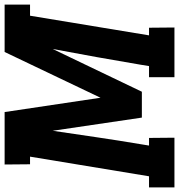

<svg xmlns="http://www.w3.org/2000/svg" viewBox="-8 -783 775 831"><g transform="rotate(-90 379.5 -367.5)"><path d="M-16 0V-110H32L117 -625H84L83 -735H310L372 -320L570 -735H775V-625H727L642 -110H675L676 0H461V-110H509L515 -147Q531 -242 548 -337Q565 -432 583 -527L398 -141H286L229 -527Q215 -432 201 -337Q187 -242 171 -147L165 -110H198L199 0Z"/></g></svg>

Font: Iosevka Etoile Extrabold
Style: Italic
Weight: 800
Italic angle: -9°
Designer: Belleve Invis
Foundry: Belleve Invis
Version: Version 22.1.2; ttfautohint (v1.8.4)